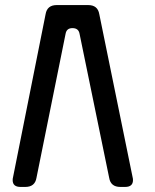

<svg xmlns="http://www.w3.org/2000/svg" viewBox="-20 -730 611 758"><path d="M30 -19Q30 8 61 8H80Q118 8 124 -28L239 -597Q243 -619 266 -619Q290 -619 294 -597L411 -28Q417 8 455 8H474Q505 8 505 -19Q505 -25 504 -28L372 -674Q366 -710 328 -710H204Q166 -710 160 -674L31 -28Q30 -25 30 -19Z"/></svg>

Font: WD-XL Lubrifont TC
Style: Regular
Weight: 400
Designer: [WD-XL Lubrifont] Copyright 2020-2022 (c) NightFurySL2001, Skr-ZERO; [ZCOOL QingKe HuangYou] Copyright 2018-2022 (c) The
Version: Version 2.001;hotconv 1.1.1;makeotfexe 2.6.0